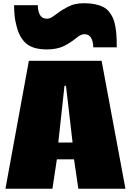

<svg xmlns="http://www.w3.org/2000/svg" viewBox="-20 -1149 797 1169"><path d="M13.2 0ZM690.9 -860.8H547.9Q547.9 -895 534.9 -918Q522 -940.9 494.1 -940.9Q484.4 -940.9 473.9 -936.3Q463.4 -931.6 459 -928.7Q454.6 -925.8 443.8 -917Q401.9 -883.3 362.3 -865.7Q322.8 -848.1 264.6 -848.1Q181.2 -848.1 138.7 -884.8Q96.2 -921.4 79.1 -997.6Q65.9 -1043.5 65.9 -1117.2H210.4Q210.4 -1081.5 223.1 -1058.3Q235.8 -1035.2 265.1 -1035.2Q268.6 -1035.2 272 -1035.6Q275.4 -1036.1 278.8 -1037.1Q282.2 -1038.1 284.9 -1038.8Q287.6 -1039.6 291.3 -1041.7Q294.9 -1043.9 296.6 -1044.9Q298.3 -1045.9 302.5 -1048.6Q306.6 -1051.3 307.6 -1052Q308.6 -1052.7 313 -1055.9Q317.4 -1059.1 317.9 -1059.6Q343.8 -1078.6 355 -1085.9Q366.2 -1093.3 390.4 -1106.2Q414.6 -1119.1 439 -1124.3Q463.4 -1129.4 492.7 -1129.4Q529.8 -1129.4 558.8 -1123.3Q587.9 -1117.2 608.9 -1106.2Q629.9 -1095.2 644.5 -1076.9Q659.2 -1058.6 668.2 -1038.1Q677.2 -1017.6 682.4 -988Q687.5 -958.5 689.2 -929.4Q690.9 -900.4 690.9 -860.8ZM381.8 -626.5H372.6L335 -281.2H421.9ZM326.2 -178.7 299.3 0H13.2L155.8 -778.8H598.6L743.7 0H457L430.7 -178.7Z"/></svg>

Font: Coda
Style: Heavy
Weight: 800
Version: Version 2.000; ttfautohint (v0.8) -r 50 -G 200 -x